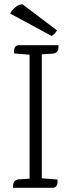

<svg xmlns="http://www.w3.org/2000/svg" viewBox="-20 -889 339 909"><path d="M178 -632V-45L252 -39Q256 0 229 0H42V-8Q42 -30 55 -36Q61 -39 70 -40L120 -43V-630L47 -636Q43 -675 70 -675H257V-668Q257 -646 244 -639Q238 -636 229 -635L179 -632ZM86 -869 250 -745Q239 -726 224 -719L28 -825Q37 -842 53 -855Q69 -868 86 -869Z"/></svg>

Font: Karma Light
Style: Regular
Weight: 300
Designer: Joana Correia
Foundry: Indian Type Foundry
Version: Version 1.202;PS 1.0;hotconv 1.0.78;makeotf.lib2.5.61930; tt